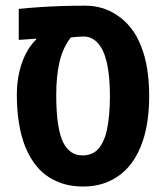

<svg xmlns="http://www.w3.org/2000/svg" viewBox="-20 -661 599 690"><path d="M278.8 9.3Q223.1 9.3 181.2 -10.7Q142.6 -27.8 115.2 -59.3Q87.9 -90.8 70.3 -134.8Q55.2 -173.3 47.9 -220Q40.5 -266.6 40.5 -319.8Q40.5 -364.3 49.3 -402.1Q58.1 -439.9 73.7 -469.7Q89.4 -499.5 109.9 -519L110.4 -522L47.4 -517.6V-628.9Q84.5 -632.8 121.3 -635.3Q158.2 -637.7 198.5 -639.2Q238.8 -640.6 286.1 -640.6Q319.3 -640.6 348.6 -631.6Q377.9 -622.6 401.9 -605.5Q428.2 -588.4 450.2 -560.8Q472.2 -533.2 486.8 -495.6Q501 -460.9 508.5 -415.8Q516.1 -370.6 516.1 -315.9Q516.1 -269.5 510.3 -228.5Q504.4 -187.5 492.7 -152.8Q478 -109.4 453.9 -76.2Q429.7 -43 397 -22.9Q347.2 9.3 278.8 9.3ZM277.3 -102.5Q301.3 -102.5 319.1 -113.8Q336.9 -125 348.6 -148.9Q358.4 -167.5 364 -193.1Q369.6 -218.8 372.3 -249.8Q375 -280.8 375 -314.5Q375 -378.4 366.7 -422.6Q358.4 -466.8 342.8 -491.2Q331.1 -510.3 315.4 -520Q299.8 -529.8 282.2 -529.8Q268.6 -529.3 257.3 -528.6Q246.1 -527.8 234.4 -526.4Q206.1 -489.7 194.1 -439.2Q182.1 -388.7 182.1 -319.8Q182.1 -257.8 188.7 -215.1Q195.3 -172.4 207.5 -148.4Q219.2 -125.5 236.3 -114Q253.4 -102.5 277.3 -102.5Z"/></svg>

Font: Open Sans SemiCondensed
Style: Bold
Weight: 700
Width: 4
Designer: Monotype Design Team
Foundry: Monotype Imaging Inc.
Version: Version 3.003